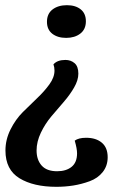

<svg xmlns="http://www.w3.org/2000/svg" viewBox="-20 -550 454 740"><path d="M161 -466Q161 -497 182.5 -513.5Q204 -530 238 -530Q271 -530 291 -514Q311 -498 311 -468Q311 -437 289.5 -420.5Q268 -404 235 -404Q202 -404 181.5 -420Q161 -436 161 -466ZM197 170Q109 170 55 137Q1 104 1 30Q1 -12 20.5 -51Q40 -90 68 -118Q96 -146 123.5 -172Q151 -198 170.5 -225Q190 -252 190 -278Q190 -291 186 -302Q201 -319 232 -319Q253 -319 267.5 -306.5Q282 -294 282 -266Q282 -241 265.5 -212.5Q249 -184 225.5 -157Q202 -130 178 -101.5Q154 -73 137.5 -38.5Q121 -4 121 30Q121 66 140.5 88Q160 110 200 110Q235 110 256 93Q277 76 277 41Q277 23 268 -8Q283 -19 312 -19Q350 -19 372.5 0Q395 19 395 56Q395 89 376 113Q357 137 325.5 148.5Q294 160 262.5 165Q231 170 197 170Z"/></svg>

Font: Sansita
Style: Regular
Weight: 400
Designer: Pablo Cosgaya
Foundry: Omnibus-Type
Version: Version 1.006;hotconv 1.0.109;makeotfexe 2.5.65596